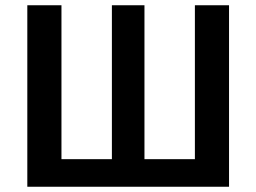

<svg xmlns="http://www.w3.org/2000/svg" viewBox="-20 -711 976 731"><path d="M530 -691V-105H722V-691H852V0H84V-691H214V-105H406V-691Z"/></svg>

Font: Qnwhxotralxmqkhsjrfbfhwcoqn
Style: Regular
Weight: 500
Designer: Carrois Corporate & Edenspiekermann
Foundry: Carrois Corporate GbR & Edenspiekermann AG
Version: Version 2.001